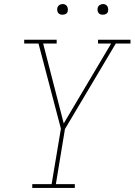

<svg xmlns="http://www.w3.org/2000/svg" viewBox="-20 -932 667 952"><path d="M140 0V-19H236L282 -294L171 -716H100V-735H261V-716H194L296 -320L531 -716H466V-735H627V-716H554L302 -292L257 -19H351V0ZM490 -859Q484 -859 478 -861Q472 -863 468.5 -868Q465 -873 464 -879Q463 -885 464 -891Q465 -896 467.5 -900Q470 -904 473.5 -906.5Q477 -909 481.5 -910.5Q486 -912 490 -912Q497 -912 502.5 -909.5Q508 -907 511.5 -902Q515 -897 516 -891Q517 -885 516 -879Q516 -874 513.5 -870Q511 -866 507 -863.5Q503 -861 499 -860Q495 -859 490 -859ZM290 -859Q284 -859 278 -861Q272 -863 268.5 -868Q265 -873 264 -879Q263 -885 264 -891Q265 -896 267.5 -900Q270 -904 273.5 -906.5Q277 -909 281.5 -910.5Q286 -912 290 -912Q297 -912 302.5 -909.5Q308 -907 311.5 -902Q315 -897 316 -891Q317 -885 316 -879Q316 -874 313.5 -870Q311 -866 307 -863.5Q303 -861 299 -860Q295 -859 290 -859Z"/></svg>

Font: Iosevka Slab ThExObl
Style: Regular
Weight: 100
Width: 7
Italic angle: -9°
Monospace: yes
Designer: Belleve Invis
Foundry: Belleve Invis
Version: Version 11.1.1; ttfautohint (v1.8.3)